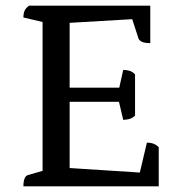

<svg xmlns="http://www.w3.org/2000/svg" viewBox="-20 -661 644 681"><path d="M63 0Q63 -35 79 -40L131 -55V-583L63 -599Q63 -613 67 -622.5Q71 -632 83 -641H513V-508Q477 -508 471 -525L449 -593L227 -580V-350H403L417 -413Q428 -413 439 -410Q450 -407 459 -397V-251Q450 -242 439 -239Q428 -236 417 -236L402 -300H227V-65L476 -49L501 -155Q515 -155 525 -151Q535 -147 543 -139V0Z"/></svg>

Font: Petrona Medium
Style: Regular
Weight: 500
Designer: Ringo R. Seeber
Foundry: Ringo R. Seeber
Version: Version 2.001; ttfautohint (v1.8.3)